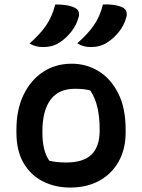

<svg xmlns="http://www.w3.org/2000/svg" viewBox="-20 -834 640 865"><path d="M444 -814Q472 -815 494.5 -811.5Q517 -808 533 -800Q546 -793 549.5 -781.5Q553 -770 549 -756Q539 -719 515 -689.5Q491 -660 462 -642Q431 -622 389 -622Q354 -622 328 -639Q375 -680 402.5 -719.5Q430 -759 444 -814ZM229 -814Q257 -814 279 -810.5Q301 -807 317 -799Q331 -792 334.5 -780.5Q338 -769 334 -756Q324 -719 299.5 -689Q275 -659 246 -641Q230 -631 212.5 -626.5Q195 -622 174 -622Q139 -622 113 -638Q160 -679 187.5 -719Q215 -759 229 -814ZM303 -547Q369 -547 424 -513.5Q479 -480 512.5 -414Q546 -348 546 -250V-237Q546 -162 514.5 -106Q483 -50 427 -19.5Q371 11 296 11Q229 11 174 -16.5Q119 -44 86.5 -99Q54 -154 54 -238V-250Q54 -340 86 -406.5Q118 -473 174 -510Q230 -547 303 -547ZM317 -434Q244 -434 207.5 -384.5Q171 -335 171 -242V-235Q171 -199 178 -167Q185 -135 202 -110Q233 -102 279 -102Q356 -102 392.5 -138Q429 -174 429 -246V-252Q429 -306 419 -349.5Q409 -393 387 -426Q363 -434 317 -434Z"/></svg>

Font: Recursive Mn Csl St SmB
Style: Regular
Weight: 600
Monospace: yes
Version: Version 1.079;hotconv 1.0.112;makeotfexe 2.5.65598; ttfautoh